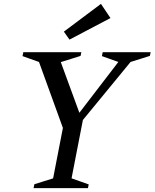

<svg xmlns="http://www.w3.org/2000/svg" viewBox="-20 -969 796 989"><path d="M153 0 157 -20 272 -56 250 -32 304 -310 175 -666 197 -644 96 -680 100 -700H399L395 -681L277 -644L287 -666L394 -374H378L602 -666L606 -644L505 -680L509 -700H756L752 -681L634 -644L665 -665L407 -351L345 -32L333 -56L437 -19L433 0ZM338 -765 309 -806 500 -949 549 -876Z"/></svg>

Font: Wittgenstein
Style: Italic
Weight: 400
Italic angle: -11°
Designer: Jörg Drees
Foundry: Jörg Drees
Version: Version 1.500